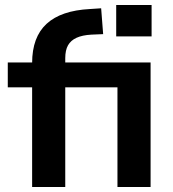

<svg xmlns="http://www.w3.org/2000/svg" viewBox="-20 -745 690 765"><path d="M108 0V-397H11V-496H142L108 -465V-494Q108 -597 165.5 -650Q223 -703 338 -709L383 -712L391 -609L344 -607Q308 -605 285 -594.5Q262 -584 251 -564.5Q240 -545 240 -513V-482L225 -496H580V0H448V-397H240V0ZM443 -600V-725H584V-600Z"/></svg>

Font: Nunito Sans 9pt
Style: Bold
Weight: 700
Version: Version 3.101;gftools[0.9.27]